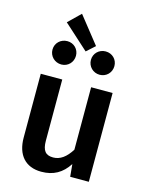

<svg xmlns="http://www.w3.org/2000/svg" viewBox="-136 -1007 849 1105"><g transform="rotate(15 288.5 -454.5)"><path d="M140 -854 288 -720 338 -765 212 -924ZM172 -750C132 -750 101 -720 101 -681C101 -642 132 -611 172 -611C211 -611 241 -642 241 -681C241 -720 211 -750 172 -750ZM400 -750C361 -750 330 -720 330 -681C330 -642 361 -611 400 -611C440 -611 470 -642 470 -681C470 -720 440 -750 400 -750ZM500 -529H372V-157C341 -107 306 -82 265 -82C220 -82 200 -105 200 -165V-529H72V-149C72 -46 125 15 220 15C292 15 343 -14 382 -74L389 0H500Z"/></g></svg>

Font: Fira Sans Medium
Style: Regular
Weight: 500
Designer: Carrois Corporate & Edenspiekermann AG
Foundry: Carrois Corporate GbR & Edenspiekermann AG
Version: Version 4.203